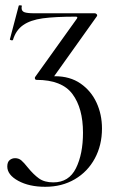

<svg xmlns="http://www.w3.org/2000/svg" viewBox="-20 -437 442 738"><path d="M8 203Q8 186 17 178.5Q26 171 38 171Q52 171 62 179.5Q72 188 87 207Q109 234 130 249Q151 264 185 264Q245 264 272 209.5Q299 155 299 73Q299 -21 258.5 -75.5Q218 -130 120 -130Q116 -130 114.5 -134Q113 -138 115 -141L276 -366Q280 -373 271 -373Q191 -373 144 -366.5Q97 -360 69 -340.5Q41 -321 30 -284Q30 -282 26 -282Q23 -282 20 -283.5Q17 -285 18 -286L52 -415Q53 -417 59 -416.5Q65 -416 64 -414Q63 -411 63 -406Q63 -394 74 -390Q85 -386 111 -386H344Q349 -386 352 -382Q355 -378 352 -374L181 -134L172 -143Q179 -144 191 -144Q249 -144 289.5 -116Q330 -88 351 -42.5Q372 3 372 57Q372 121 344.5 172Q317 223 267.5 252Q218 281 154 281Q92 281 50 258Q8 235 8 203Z"/></svg>

Font: Cormorant
Style: Regular
Weight: 400
Designer: Christian Thalmann (Catharsis Fonts)
Foundry: Catharsis Fonts
Version: Version 4.000